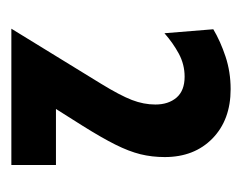

<svg xmlns="http://www.w3.org/2000/svg" viewBox="-64 -748 426 338"><g transform="rotate(90 149.0 -579.0)"><path d="M30.5 -386 127.5 -544Q148 -577.5 156 -598.2Q164 -619 164 -639.5Q164 -662.5 151.8 -676.8Q139.5 -691 115 -691Q93.5 -691 74.5 -680.8Q55.5 -670.5 38.5 -655.5L31.5 -741.5Q52.5 -754 79.5 -763Q106.5 -772 137 -772Q191 -772 223.8 -740Q256.5 -708 256.5 -656Q256.5 -633.5 251.5 -613.2Q246.5 -593 234.5 -569Q222.5 -545 201.5 -511.5L135.5 -407L121.5 -464.5H270.5V-386Z"/></g></svg>

Font: Cabin SemiCondensed SemiBold
Style: Regular
Weight: 600
Width: 4
Designer: Pablo Impallari
Foundry: Pablo Impallari. http://www.impallari.com Igino Marini. http://www.ikern.com
Version: Version 3.001